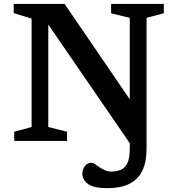

<svg xmlns="http://www.w3.org/2000/svg" viewBox="-20 -718 896 978"><path d="M665 -177 662 42 198.5 -633 226 -640.5V-71L321.5 -47V0H52.5V-47L141 -71V-623.5L50 -651V-698H309ZM726.5 39Q726.5 109 704 153.5Q681.5 198 637.2 219.2Q593 240.5 528 240.5Q458 240.5 428.8 219.5Q399.5 198.5 399.5 166.5Q399.5 144.5 412.5 127.8Q425.5 111 446 111Q452.5 111 463 117.8Q473.5 124.5 486.5 133.5Q499.5 142.5 514.5 149.2Q529.5 156 545.5 156Q577 156 598.2 145.5Q619.5 135 630.2 109.8Q641 84.5 641 40V-627L546 -650.5V-698H814.5V-650.5L726.5 -627Z"/></svg>

Font: Newsreader 9pt Medium
Style: Regular
Weight: 500
Designer: Hugues Gentile
Foundry: Production Type
Version: Version 1.003